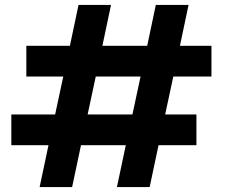

<svg xmlns="http://www.w3.org/2000/svg" viewBox="-20 -760 927 780"><path d="M518 -295 551 -449H369L336 -295ZM455 0 491 -170H309L273 0H141L177 -170H26V-295H204L237 -449H87V-574H264L299 -740H431L396 -574H578L613 -740H746L711 -574H839V-449H684L651 -295H778V-170H624L588 0Z"/></svg>

Font: SVN-Poppins SemiBold
Style: Regular
Weight: 600
Designer: Ninad Kale (Devanagari), Jonny Pinhorn (Latin)
Foundry: Indian Type Foundry
Version: Version 3.002 2017